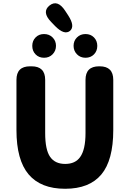

<svg xmlns="http://www.w3.org/2000/svg" viewBox="-20 -1156 803 1190"><path d="M82 -350V-661Q82 -745 166 -745H176Q260 -745 260 -661V-331Q260 -228 290.5 -184Q321 -140 384 -140Q447 -140 477 -183Q510 -229 510 -331V-661Q510 -745 594 -745H598Q682 -745 682 -661V-350Q682 -163 608 -74.5Q534 14 383.5 14Q233 14 157.5 -75Q82 -164 82 -350ZM253 -798Q221 -798 200.5 -819Q180 -840 180 -871.5Q180 -903 200.5 -924Q221 -945 253 -945Q285 -945 306 -924Q327 -903 327 -872Q327 -841 306 -819.5Q285 -798 253 -798ZM510 -798Q478 -798 457 -819.5Q436 -841 436 -872Q436 -903 457 -924Q478 -945 510 -945Q542 -945 562.5 -924Q583 -903 583 -871.5Q583 -840 562.5 -819Q542 -798 510 -798ZM413 -964Q378 -937 321 -995L297 -1020Q237 -1082 287 -1122Q337 -1161 384 -1089L403 -1060Q447 -992 413 -964Z"/></svg>

Font: Resource Han Rounded JP Heavy
Style: Regular
Weight: 900
Designer: Cyano Hao (round all glyphs); Ryoko NISHIZUKA 西塚涼子 (kana, bopomofo & ideographs); Paul D. Hunt (Latin, Greek & Cyrillic)
Foundry: Cyano Hao
Version: 0.990